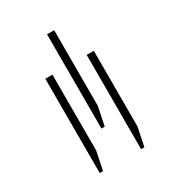

<svg xmlns="http://www.w3.org/2000/svg" viewBox="-123 -775 548 607"><g transform="rotate(-30 151.0 -471.5)"><path d="M140 -359V-703H166V-427L152 -359ZM65 -240V-584H91V-308L77 -240ZM216 -240V-584H242V-308L228 -240Z"/></g></svg>

Font: Noto Sans Hebrew ExtraCondensed Thin
Style: Regular
Weight: 100
Width: 2
Designer: Monotype Design Team
Foundry: Monotype Imaging Inc.
Version: Version 2.004; ttfautohint (v1.8.4.7-5d5b)